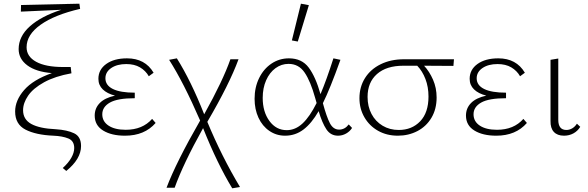

<svg xmlns="http://www.w3.org/2000/svg" viewBox="-20 -731 3186 1040"><path d="M419 60Q419 130 339 195L320 179Q350 152 366 124Q382 96 382 71Q382 32 350 19Q318 6 269 4Q174 0 118 -29Q62 -58 62 -127Q62 -187 110.5 -243Q159 -299 261 -335Q175 -342 128 -377Q81 -412 81 -465Q81 -534 142 -588.5Q203 -643 312 -678L93 -668L94 -704L410 -711L414 -683Q276 -651 200 -597Q124 -543 124 -475Q124 -425 175.5 -396.5Q227 -368 322 -368H363L367 -334Q278 -318 219 -285.5Q160 -253 132.5 -213Q105 -173 105 -134Q105 -84 149.5 -59.5Q194 -35 282 -31Q344 -27 381.5 -9Q419 9 419 60Z M823 -65Q763 4 657 4Q584 4 538.5 -24Q493 -52 493 -105Q493 -145 520.5 -173Q548 -201 603 -213Q560 -224 536.5 -247Q513 -270 513 -304Q513 -354 555.5 -384.5Q598 -415 668 -415Q766 -415 812 -337L786 -318Q769 -348 738.5 -366Q708 -384 664 -384Q614 -384 582.5 -362.5Q551 -341 551 -307Q551 -269 591.5 -249Q632 -229 710 -229V-199Q617 -199 575.5 -175.5Q534 -152 534 -112Q534 -73 568 -50.5Q602 -28 661 -28Q752 -28 804 -87Z M1238 289Q1157 156 1080 -37Q972 157 926 286H882Q934 148 1064 -78Q974 -285 896 -407L938 -415Q1015 -292 1086 -112Q1188 -295 1228 -410H1272Q1223 -276 1103 -71Q1181 117 1280 282Z M1593 -506 1561 -512 1610 -711 1653 -703ZM1887 -38Q1875 -19 1854.5 -7.5Q1834 4 1811 4Q1771 4 1748 -30.5Q1725 -65 1706 -129Q1668 -63 1624 -29.5Q1580 4 1524 4Q1477 4 1439 -22Q1401 -48 1380 -93.5Q1359 -139 1359 -196Q1359 -258 1383.5 -308Q1408 -358 1450.5 -386.5Q1493 -415 1545 -415Q1615 -415 1652.5 -364.5Q1690 -314 1716 -221Q1748 -296 1786 -415L1824 -407Q1767 -248 1729 -172Q1749 -98 1767 -63.5Q1785 -29 1817 -29Q1848 -29 1869 -57ZM1695 -173 1687 -201Q1662 -291 1630 -338Q1598 -385 1543 -385Q1504 -385 1472 -361.5Q1440 -338 1421.5 -296Q1403 -254 1403 -201Q1403 -125 1439.5 -75.5Q1476 -26 1533 -26Q1580 -26 1619 -62.5Q1658 -99 1695 -173Z M2436 -374Q2383 -375 2277 -375Q2306 -344 2325.5 -299.5Q2345 -255 2345 -203Q2345 -140 2317 -93Q2289 -46 2241 -21Q2193 4 2135 4Q2075 4 2028 -22.5Q1981 -49 1954 -95.5Q1927 -142 1927 -199Q1927 -260 1957 -308Q1987 -356 2042 -383Q2097 -410 2168 -410H2439ZM2240 -375H2165Q2073 -375 2022 -330Q1971 -285 1971 -206Q1971 -154 1992.5 -113.5Q2014 -73 2052.5 -50Q2091 -27 2140 -27Q2211 -27 2256 -74Q2301 -121 2301 -208Q2301 -260 2284.5 -303Q2268 -346 2240 -375Z M2834 -65Q2774 4 2668 4Q2595 4 2549.5 -24Q2504 -52 2504 -105Q2504 -145 2531.5 -173Q2559 -201 2614 -213Q2571 -224 2547.5 -247Q2524 -270 2524 -304Q2524 -354 2566.5 -384.5Q2609 -415 2679 -415Q2777 -415 2823 -337L2797 -318Q2780 -348 2749.5 -366Q2719 -384 2675 -384Q2625 -384 2593.5 -362.5Q2562 -341 2562 -307Q2562 -269 2602.5 -249Q2643 -229 2721 -229V-199Q2628 -199 2586.5 -175.5Q2545 -152 2545 -112Q2545 -73 2579 -50.5Q2613 -28 2672 -28Q2763 -28 2815 -87Z M2962 -76V-407L3004 -414V-82Q3004 -27 3048 -27Q3064 -27 3079 -35.5Q3094 -44 3105 -61L3123 -44Q3109 -21 3086 -8.5Q3063 4 3035 4Q2999 4 2980 -16.5Q2961 -37 2962 -76Z"/></svg>

Font: Ysabeau Infant Light
Style: Regular
Weight: 300
Designer: Christian Thalmann (Catharsis Fonts)
Version: Version 0.003